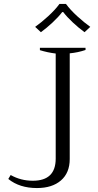

<svg xmlns="http://www.w3.org/2000/svg" viewBox="-20 -942 497 972"><path d="M158 -806Q189 -828 224 -860Q259 -892 281 -922H314Q336 -892 371 -860Q406 -828 437 -806L408 -779Q379 -800 349 -828Q319 -856 300 -881H295Q276 -856 246 -828Q216 -800 187 -779ZM22 -36 34 -56Q85 -27 146 -27Q262 -27 262 -139V-671Q221 -676 182 -688V-700H413V-689Q375 -676 333 -672V-137Q333 -67 288.5 -28.5Q244 10 167 10Q79 10 22 -36Z"/></svg>

Font: Trirong Light
Style: Regular
Weight: 300
Designer: Katatrad Team
Foundry: CadsonDemak
Version: Version 1.001